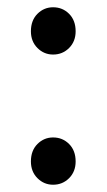

<svg xmlns="http://www.w3.org/2000/svg" viewBox="-20 -496 293 528"><path d="M126 -346Q101 -346 83 -364Q65 -382 65 -410Q65 -440 83 -458Q101 -476 126 -476Q152 -476 170 -458Q188 -440 188 -410Q188 -382 170 -364Q152 -346 126 -346ZM126 12Q101 12 83 -6Q65 -24 65 -52Q65 -82 83 -100Q101 -118 126 -118Q152 -118 170 -100Q188 -82 188 -52Q188 -24 170 -6Q152 12 126 12Z"/></svg>

Font: Assistant Medium
Style: Regular
Weight: 500
Designer: Hebrew By Ben Nathan, Latin by Paul Hunt
Version: Version 3.000